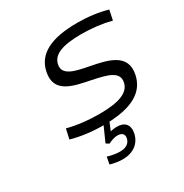

<svg xmlns="http://www.w3.org/2000/svg" viewBox="-166 -638 933 976"><g transform="rotate(-30 300.0 -150.5)"><path d="M337 -221C421 -203 489 -189 476 -127C465 -76 408 -51 289 -51C226 -51 161 -58 104 -73L91 -15C149 1 211 9 278 9L240 94L257 105C278 95 297 89 311 89C339 89 352 102 347 126C341 152 320 167 284 167C265 167 236 163 212 155L204 197C228 204 256 208 276 208C338 208 380 177 392 124C402 76 379 49 331 49C320 49 306 51 294 54L313 8C449 2 527 -42 546 -131C571 -247 460 -268 362 -287C291 -301 219 -315 232 -375C242 -424 295 -449 411 -449C470 -449 531 -442 585 -428L597 -486C545 -501 485 -509 422 -509C267 -509 181 -465 162 -371C138 -256 249 -239 337 -221Z"/></g></svg>

Font: LT Wave Mono Light
Style: Italic
Weight: 300
Designer: Daniel Lyons
Version: Version 2.5 (Glyphs App)